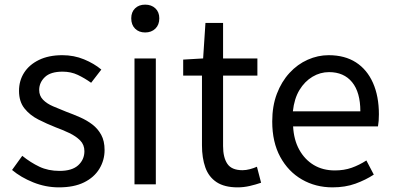

<svg xmlns="http://www.w3.org/2000/svg" viewBox="-20 -795 1696 828"><path d="M234 13Q177 13 123.5 -8.5Q70 -30 32 -62L76 -123Q112 -94 150 -76Q188 -58 237 -58Q291 -58 317.5 -82.5Q344 -107 344 -143Q344 -171 325.5 -189.5Q307 -208 278.5 -221.5Q250 -235 220 -246Q182 -261 145.5 -279.5Q109 -298 85.5 -327.5Q62 -357 62 -403Q62 -447 84 -481.5Q106 -516 148 -536.5Q190 -557 249 -557Q299 -557 342.5 -539Q386 -521 417 -495L373 -438Q345 -458 315.5 -472Q286 -486 250 -486Q198 -486 173.5 -462.5Q149 -439 149 -407Q149 -382 165.5 -365Q182 -348 209 -336.5Q236 -325 266 -313Q296 -302 325.5 -289Q355 -276 378.5 -258Q402 -240 416.5 -213.5Q431 -187 431 -148Q431 -104 408.5 -67Q386 -30 342.5 -8.5Q299 13 234 13Z M560 0V-543H652V0ZM606 -655Q579 -655 562.5 -671.5Q546 -688 546 -716Q546 -743 562.5 -759Q579 -775 606 -775Q633 -775 650 -759Q667 -743 667 -716Q667 -688 650 -671.5Q633 -655 606 -655Z M1005 13Q948 13 914 -9.5Q880 -32 865.5 -73Q851 -114 851 -168V-469H770V-538L856 -543L866 -696H942V-543H1090V-469H942V-165Q942 -116 960.5 -88.5Q979 -61 1026 -61Q1041 -61 1058 -65.5Q1075 -70 1088 -76L1106 -7Q1083 1 1057 7Q1031 13 1005 13Z M1414 13Q1341 13 1282 -21Q1223 -55 1188.5 -118.5Q1154 -182 1154 -271Q1154 -338 1174 -390.5Q1194 -443 1228.5 -480.5Q1263 -518 1307 -537.5Q1351 -557 1397 -557Q1467 -557 1515 -526Q1563 -495 1588.5 -437.5Q1614 -380 1614 -302Q1614 -287 1613 -274Q1612 -261 1610 -250H1244Q1247 -192 1270.5 -149.5Q1294 -107 1333 -83.5Q1372 -60 1424 -60Q1464 -60 1496.5 -71.5Q1529 -83 1560 -103L1592 -42Q1557 -19 1513 -3Q1469 13 1414 13ZM1243 -315H1534Q1534 -397 1498.5 -440.5Q1463 -484 1399 -484Q1361 -484 1327.5 -464Q1294 -444 1271.5 -407Q1249 -370 1243 -315Z"/></svg>

Font: Noto Sans JP Thin
Style: Regular
Weight: 400
Version: Version 2.004-H2;hotconv 1.0.118;makeotfexe 2.5.65603